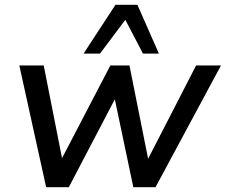

<svg xmlns="http://www.w3.org/2000/svg" viewBox="-20 -775 935 795"><path d="M171 0 60 -504H161L244 -84H218L437 -504H516L600 -84H576L792 -504H895L624 0H532L442 -428H489L265 0ZM326 -553 458 -755H549L638 -553H572L499 -693L394 -553Z"/></svg>

Font: Mulish ExtraLight SemiBold
Style: Italic
Weight: 600
Italic angle: -9°
Version: Version 3.603